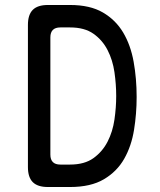

<svg xmlns="http://www.w3.org/2000/svg" viewBox="-20 -750 640 770"><path d="M172 0Q131 0 111.5 -19.5Q92 -39 92 -80V-650Q92 -691 111.5 -710.5Q131 -730 172 -730H261Q341 -730 392.5 -700Q444 -670 474 -619.5Q504 -569 516 -502Q528 -435 528 -361Q528 -294 517.5 -229Q507 -164 478 -113Q449 -62 396.5 -31Q344 0 261 0ZM182 -130Q182 -110 192 -100Q202 -90 222 -90H261Q319 -90 355 -116Q391 -142 411.5 -182Q432 -222 439 -270.5Q446 -319 446 -365Q446 -412 439 -460.5Q432 -509 411.5 -549Q391 -589 355 -614.5Q319 -640 261 -640H222Q202 -640 192 -630Q182 -620 182 -600Z"/></svg>

Font: Maple Mono
Style: Regular
Weight: 400
Monospace: yes
Designer: subframe7536
Version: Version 7.300